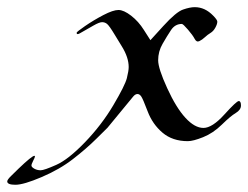

<svg xmlns="http://www.w3.org/2000/svg" viewBox="-206 -385 686 531"><path d="M460.4 -93.3Q460.4 -81.1 446 -72.5Q431.6 -64 407.5 -40.3Q383.3 -16.6 355.7 -5.6Q328.1 5.4 313.5 5.4Q271 5.4 243.4 -18.1Q215.8 -41.5 202.4 -76.9Q189 -112.3 184.3 -118.7Q179.7 -125 174.3 -125Q168 -125 162.1 -117.7L91.3 -31.7Q90.3 -30.8 61.5 -2.2Q32.7 26.4 -4.2 54.9Q-41 83.5 -90.8 104.7Q-140.6 126 -163.3 126Q-186 126 -186 116.7Q-186 111.8 -174.3 100.6L-154.8 81.5Q-117.7 45.9 -110.8 45.9Q-109.4 45.9 -109.4 48.1Q-109.4 50.3 -114.5 60.1Q-119.6 69.8 -118.9 73.7Q-118.2 77.6 -110.6 81.8Q-103 85.9 -93.5 85.9Q-84 85.9 -50.5 71Q-17.1 56.2 29.1 8.3Q75.2 -39.6 107.4 -94Q139.6 -148.4 144.8 -168.7Q149.9 -189 149.9 -199.7Q149.9 -226.1 130.9 -256.8L111.8 -288.1Q96.2 -314 90.1 -318.8Q84 -323.7 76.4 -323.7Q68.8 -323.7 52.7 -314.5L14.2 -292.5Q5.9 -288.1 5.9 -294.4Q5.9 -296.9 29.3 -313Q52.7 -329.1 79.8 -343.3Q106.9 -357.4 121.6 -357.4Q136.2 -357.4 156.7 -341.6Q177.2 -325.7 191.9 -302.2L210 -273.9L245.6 -313Q281.2 -352.1 300.3 -358.6Q319.3 -365.2 332.5 -365.2Q346.7 -365.2 359.4 -359.4Q372.1 -353.5 383.5 -341.8Q395 -330.1 395 -325.2Q395 -318.4 389.6 -308.6Q384.3 -298.8 376.2 -293.9Q368.2 -289.1 360.6 -282Q353 -274.9 345.2 -271.2Q337.4 -267.6 332.3 -277.6Q327.1 -287.6 313.7 -303.2Q300.3 -318.8 296.9 -318.8Q278.3 -318.8 267.1 -302Q255.9 -285.2 243.7 -263.9Q231.4 -242.7 231.4 -218.3Q231.4 -195.8 256.3 -141.4Q281.2 -86.9 306.9 -59.1Q332.5 -31.2 356.7 -31.2Q380.9 -31.2 414.6 -68.4Q448.2 -105.5 454.3 -105.5Q460.4 -105.5 460.4 -93.3Z"/></svg>

Font: Eadui
Style: Medium
Weight: 500
Designer: Peter S. Baker
Version: Version 1.1